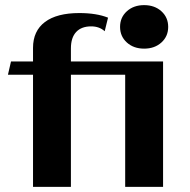

<svg xmlns="http://www.w3.org/2000/svg" viewBox="-20 -730 742 750"><path d="M449 -625Q449 -662 475.5 -686Q502 -710 543 -710Q584 -710 610.5 -686Q637 -662 637 -625Q637 -588 610.5 -564Q584 -540 543 -540Q502 -540 475.5 -564Q449 -588 449 -625ZM617 -490V0H469V-438H257V0H109V-438H11L23 -490H109V-543Q109 -609 155.5 -644Q202 -679 290 -679Q357 -679 402 -661L389 -608Q368 -627 336 -627Q298 -627 277.5 -605Q257 -583 257 -541V-490Z"/></svg>

Font: Fahkwang
Style: Bold
Weight: 700
Designer: Suppakit Chalermlarp | Katatrad Co.,Ltd.
Foundry: Cadson Demak Co.,Ltd.
Version: Version 1.000; ttfautohint (v1.6)